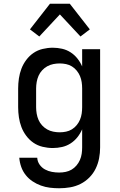

<svg xmlns="http://www.w3.org/2000/svg" viewBox="-20 -783 640 1026"><path d="M296 223Q271 223 246.5 220Q222 217 198.5 208.5Q175 200 154 186Q133 172 117.5 152.5Q102 133 93.5 109Q85 85 83 60H179Q180 80 191.5 96.5Q203 113 220.5 122.5Q238 132 257.5 135.5Q277 139 296 139Q314 139 331 135.5Q348 132 362.5 123.5Q377 115 388.5 101.5Q400 88 407 72Q414 56 416.5 39Q419 22 419 5V-92Q409 -69 393.5 -49.5Q378 -30 357 -16.5Q336 -3 311.5 2.5Q287 8 262 8Q235 8 208 1.5Q181 -5 159 -20Q137 -35 120.5 -57Q104 -79 94.5 -104Q85 -129 81 -156Q77 -183 77 -210V-310Q77 -337 81 -364Q85 -391 94.5 -416Q104 -441 120.5 -463Q137 -485 159 -500Q181 -515 208 -521.5Q235 -528 262 -528Q287 -528 311.5 -522.5Q336 -517 357 -503.5Q378 -490 393.5 -470.5Q409 -451 419 -428V-520H515V5Q515 34 509.5 63Q504 92 491 118.5Q478 145 457 166Q436 187 410 200Q384 213 355 218Q326 223 296 223ZM299 -76Q316 -76 333 -79.5Q350 -83 364.5 -92Q379 -101 390 -114.5Q401 -128 407.5 -143.5Q414 -159 416.5 -176Q419 -193 419 -210V-310Q419 -327 416.5 -344Q414 -361 407.5 -376.5Q401 -392 390 -405.5Q379 -419 364.5 -428Q350 -437 333 -440.5Q316 -444 299 -444Q282 -444 264.5 -440.5Q247 -437 232 -428.5Q217 -420 205 -407Q193 -394 186 -378Q179 -362 176 -344.5Q173 -327 173 -310V-210Q173 -193 176 -175.5Q179 -158 186 -142Q193 -126 205 -113Q217 -100 232 -91.5Q247 -83 264.5 -79.5Q282 -76 299 -76ZM190 -588 140 -626 247 -763H353L460 -626L410 -588L300 -706Z"/></svg>

Font: Iosevka Fixed Medium Extended
Style: Regular
Weight: 500
Width: 7
Monospace: yes
Designer: Belleve Invis
Foundry: Belleve Invis
Version: Version 24.1.1; ttfautohint (v1.8.4)